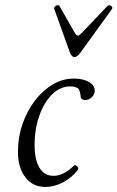

<svg xmlns="http://www.w3.org/2000/svg" viewBox="-20 -727 465 760"><path d="M159 13Q110 13 80.5 -25Q51 -63 51 -127Q51 -184 69 -236Q87 -288 118 -328.5Q149 -369 188.5 -392.5Q228 -416 272 -416Q309 -416 332 -402.5Q355 -389 355 -368Q355 -353 343 -342Q331 -331 318 -331Q305 -331 300 -340Q297 -368 291 -375Q287 -379 279 -382Q271 -385 258 -385Q219 -385 187 -354Q155 -323 136 -270Q117 -217 117 -152Q117 -94 136.5 -62.5Q156 -31 192 -31Q232 -31 272 -71Q277 -76 285 -69Q293 -62 288 -55Q265 -24 230 -5.5Q195 13 159 13ZM274 -501Q264 -501 256 -521L195 -691Q192 -699 202 -704.5Q212 -710 216 -702L275 -599Q282 -586 288 -586Q293 -586 304 -597L406 -704Q411 -709 419.5 -703.5Q428 -698 423 -691L298 -518Q286 -501 274 -501Z"/></svg>

Font: Junicode
Style: Italic
Weight: 400
Italic angle: -11°
Designer: Peter S. Baker
Version: Version 2.100; ttfautohint (v1.8.4)